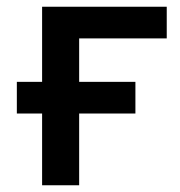

<svg xmlns="http://www.w3.org/2000/svg" viewBox="-20 -550 535 570"><path d="M30 -213V-307H105V-530H475V-436H215V-307H382V-213H215V0H105V-213Z"/></svg>

Font: Golos Text Medium
Style: Regular
Weight: 500
Designer: A.Korolkova, Vitaly Kuzmin
Foundry: ParaType Ltd
Version: Version 2.004